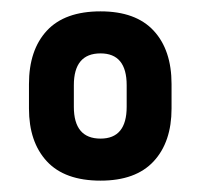

<svg xmlns="http://www.w3.org/2000/svg" viewBox="-20 -711 353 338"><path d="M157 -393Q94 -393 62.5 -427Q31 -461 31 -520V-563Q31 -623 62.5 -657Q94 -691 157 -691Q219 -691 250.5 -657Q282 -623 282 -563V-520Q282 -461 250.5 -427Q219 -393 157 -393ZM157 -467Q203 -467 203 -523V-561Q203 -617 157 -617Q110 -617 110 -561V-523Q110 -467 157 -467Z"/></svg>

Font: Sofia Sans Condensed
Style: Bold
Weight: 700
Designer: Botio Nikoltchev, Ani Petrova
Foundry: lettersoup
Version: Version 4.101; ttfautohint (v1.8.4.7-5d5b)